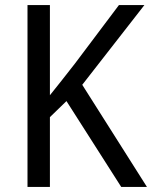

<svg xmlns="http://www.w3.org/2000/svg" viewBox="-20 -734 597 754"><path d="M557 0 303 -401 547 -714H447L274 -484C237 -436 204 -395 176 -360V-714H88V0H176V-274L241 -337L456 0Z"/></svg>

Font: Noto Sans Gujarati UI SemiCondensed
Style: Regular
Weight: 400
Width: 4
Designer: Jelle Bosma - Monotype Design Team, Universal Thirst
Foundry: Monotype Imaging Inc.
Version: Version 2.106